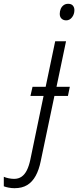

<svg xmlns="http://www.w3.org/2000/svg" viewBox="-149 -749 411 1009"><path d="M-73 240Q-88 240 -103.5 237Q-119 234 -129 230V180Q-118 185 -103 188Q-88 191 -75 191Q-52 191 -35.5 179.5Q-19 168 -8 146Q3 124 10 92L80 -245H11L22 -293H91L141 -532H198L148 -293H218L208 -245H137L65 98Q56 143 38.5 175Q21 207 -6 223.5Q-33 240 -73 240ZM199 -642Q184 -642 174.5 -651Q165 -660 165 -676Q165 -690 170 -702Q175 -714 185 -721.5Q195 -729 209 -729Q226 -729 234 -719.5Q242 -710 242 -696Q242 -674 229.5 -658Q217 -642 199 -642Z"/></svg>

Font: Noto Sans Display Light
Style: Italic
Weight: 300
Italic angle: -12°
Designer: Monotype Design Team
Foundry: Monotype Imaging Inc.
Version: Version 2.003